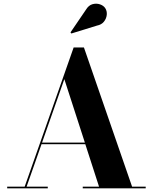

<svg xmlns="http://www.w3.org/2000/svg" viewBox="-20 -1023 830 1043"><path d="M507 -884 367.5 -841 363 -847 447 -970.5Q461.5 -994.5 482.5 -1000.2Q503.5 -1006 522.8 -999.5Q542 -993 551.5 -979Q562 -963 560 -942.5Q558 -922 544.5 -905.2Q531 -888.5 507 -884ZM19 -9H114L380 -765H436L697.5 -9H771.5V0H429.5V-9H518L443.5 -239.5H205.5L124.5 -9H239.5V0H19ZM329.5 -593 208.5 -248.5H441Z"/></svg>

Font: Bodoni* 24pt
Style: Bold
Weight: 700
Version: Version 2.3